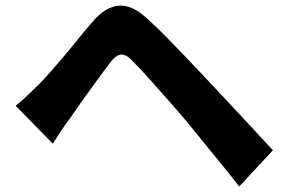

<svg xmlns="http://www.w3.org/2000/svg" viewBox="-20 -690 1040 695"><path d="M37 -307Q61 -327 80 -345Q99 -363 123 -387Q140 -404 161.5 -428.5Q183 -453 208.5 -483Q234 -513 260.5 -546Q287 -579 314 -610Q359 -664 408.5 -669.5Q458 -675 518 -618Q553 -586 588 -550Q623 -514 657 -478.5Q691 -443 721 -411Q755 -375 798 -329Q841 -283 885.5 -235Q930 -187 968 -146L846 -15Q814 -56 776.5 -102Q739 -148 703.5 -191.5Q668 -235 640 -269Q618 -295 591.5 -324.5Q565 -354 540 -382.5Q515 -411 493.5 -434Q472 -457 459 -470Q436 -494 418 -492.5Q400 -491 380 -465Q366 -447 347.5 -421.5Q329 -396 309 -368.5Q289 -341 270 -314.5Q251 -288 237 -267Q219 -243 201.5 -217Q184 -191 171 -170Z"/></svg>

Font: Noto Sans SC Thin ExtraBold
Style: Regular
Weight: 800
Version: Version 2.004-H2;hotconv 1.0.118;makeotfexe 2.5.65603